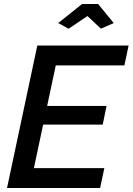

<svg xmlns="http://www.w3.org/2000/svg" viewBox="-20 -937 661 957"><path d="M166 -710H621L600 -611H258L215 -409H511L492 -316H195L149 -99H500L479 0H15ZM270 -822 389 -917H469L547 -822L483 -794L416 -857L322 -794Z"/></svg>

Font: Raleway Thin SemiBold
Style: Italic
Weight: 600
Italic angle: -12°
Version: Version 4.026